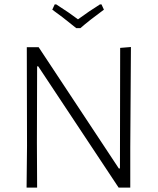

<svg xmlns="http://www.w3.org/2000/svg" viewBox="-20 -854 717 874"><path d="M442 -834 453 -810Q386 -761 346 -726H327Q258 -782 218 -810L229 -834H236Q297 -795 335 -766Q387 -804 435 -834ZM576 -640 573 -182V0H520L154 -552H149L148 -205L149 0H101L103 -190L102 -639H156L521 -87H526L527 -636Z"/></svg>

Font: Alegreya Sans Light
Style: Regular
Weight: 300
Designer: Juan Pablo del Peral
Foundry: Huerta Tipografica
Version: Version 2.007